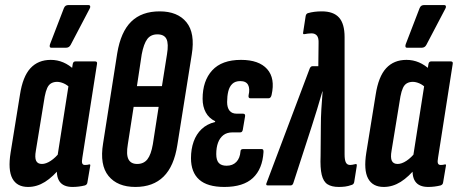

<svg xmlns="http://www.w3.org/2000/svg" viewBox="-20 -734 1812 760"><path d="M91 6Q47 6 29 -27.5Q11 -61 22 -130L59 -359Q70 -431 100.5 -464Q131 -497 181 -497Q207 -497 230.5 -487Q254 -477 275 -457L260 -384Q246 -398 232 -404Q218 -410 206 -410Q193 -410 183 -404.5Q173 -399 167 -386Q161 -373 157 -352L122 -138Q117 -110 123 -97.5Q129 -85 146 -85Q162 -85 181 -97.5Q200 -110 218 -133L223 -75Q190 -34 158 -14Q126 6 91 6ZM267 6Q194 6 207 -82L210 -99L206 -106L255 -419L262 -443L268 -481Q270 -491 279 -491H356Q366 -491 364 -481L306 -110Q303 -94 305.5 -87.5Q308 -81 316 -81Q321 -81 325 -81.5Q329 -82 332 -83Q339 -85 337 -77L326 -12Q325 -3 316 0Q304 3 291.5 4.5Q279 6 267 6ZM184 -545Q178 -545 177 -549Q176 -553 178 -559L233 -702Q236 -709 240.5 -711.5Q245 -714 251 -714H329Q336 -714 337 -709.5Q338 -705 335 -700L260 -557Q254 -545 241 -545Z M516 6Q445 6 409.5 -37.5Q374 -81 388 -166L444 -523Q458 -608 499.5 -648.5Q541 -689 612 -689Q683 -689 718 -646Q753 -603 739 -518L682 -160Q669 -76 627.5 -35Q586 6 516 6ZM523 -85Q549 -85 563.5 -103.5Q578 -122 585 -163L608 -311H509L486 -163Q479 -122 488.5 -103.5Q498 -85 523 -85ZM522 -393H621L641 -519Q648 -561 639 -579.5Q630 -598 603 -598Q577 -598 563 -579.5Q549 -561 541 -519Z M868 6Q801 6 768.5 -23Q736 -52 736 -108Q736 -144 746.5 -173.5Q757 -203 778 -223Q799 -243 831 -251L832 -254Q807 -266 794.5 -289Q782 -312 782 -343Q782 -414 820 -455.5Q858 -497 934 -497Q1005 -497 1037.5 -460.5Q1070 -424 1055 -358Q1052 -345 1043 -345H971Q962 -345 964 -357Q970 -383 962 -398Q954 -413 931 -413Q911 -413 899.5 -402Q888 -391 883.5 -372Q879 -353 879 -330Q879 -308 888.5 -296Q898 -284 917 -284H942Q952 -284 950 -273L941 -220Q939 -210 931 -210H901Q878 -210 864 -199Q850 -188 843 -169Q836 -150 836 -124Q836 -100 846 -89Q856 -78 877 -78Q901 -78 915.5 -93Q930 -108 932 -135Q932 -144 943 -144H1016Q1024 -144 1023 -132Q1019 -65 981 -29.5Q943 6 868 6Z M1321 6Q1293 6 1276.5 -4.5Q1260 -15 1253.5 -42Q1247 -69 1249 -117L1250 -233Q1250 -269 1252 -301.5Q1254 -334 1257 -372H1256Q1245 -334 1235.5 -302.5Q1226 -271 1214 -234L1141 -9Q1138 0 1130 0H1040Q1030 0 1036 -12L1206 -463Q1210 -472 1217 -472H1240L1241 -562Q1242 -584 1234.5 -593Q1227 -602 1213 -602Q1205 -602 1198.5 -601Q1192 -600 1186 -599Q1178 -597 1180 -606L1190 -671Q1192 -680 1199 -682Q1223 -689 1254 -689Q1300 -689 1322 -664.5Q1344 -640 1344 -587V-123Q1344 -101 1349 -91Q1354 -81 1366 -81Q1373 -81 1385 -84Q1390 -86 1391.5 -83.5Q1393 -81 1392 -76L1382 -13Q1380 -4 1372 -2Q1358 3 1346 4.5Q1334 6 1321 6Z M1499 6Q1455 6 1437 -27.5Q1419 -61 1430 -130L1467 -359Q1478 -431 1508.5 -464Q1539 -497 1589 -497Q1615 -497 1638.5 -487Q1662 -477 1683 -457L1668 -384Q1654 -398 1640 -404Q1626 -410 1614 -410Q1601 -410 1591 -404.5Q1581 -399 1575 -386Q1569 -373 1565 -352L1530 -138Q1525 -110 1531 -97.5Q1537 -85 1554 -85Q1570 -85 1589 -97.5Q1608 -110 1626 -133L1631 -75Q1598 -34 1566 -14Q1534 6 1499 6ZM1675 6Q1602 6 1615 -82L1618 -99L1614 -106L1663 -419L1670 -443L1676 -481Q1678 -491 1687 -491H1764Q1774 -491 1772 -481L1714 -110Q1711 -94 1713.5 -87.5Q1716 -81 1724 -81Q1729 -81 1733 -81.5Q1737 -82 1740 -83Q1747 -85 1745 -77L1734 -12Q1733 -3 1724 0Q1712 3 1699.5 4.5Q1687 6 1675 6ZM1592 -545Q1586 -545 1585 -549Q1584 -553 1586 -559L1641 -702Q1644 -709 1648.5 -711.5Q1653 -714 1659 -714H1737Q1744 -714 1745 -709.5Q1746 -705 1743 -700L1668 -557Q1662 -545 1649 -545Z"/></svg>

Font: Sofia Sans Extra Condensed
Style: Bold Italic
Weight: 700
Italic angle: -9°
Designer: Botio Nikoltchev, Ani Petrova
Foundry: lettersoup
Version: Version 4.101